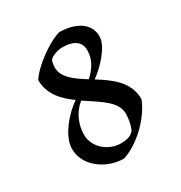

<svg xmlns="http://www.w3.org/2000/svg" viewBox="-145 -691 767 812"><g transform="rotate(-30 238.0 -285.0)"><path d="M258 -585C202 -570 111 -503 80 -454C80 -384 124 -339 175 -302C121 -265 58 -191 58 -130C58 -45 144 15 229 15C306 -10 389 -90 418 -166C418 -251 352 -297 288 -337C332 -368 397 -435 397 -485C397 -555 328 -585 258 -585ZM330 -146C330 -121 325 -94 315 -71C298 -51 276 -47 250 -47C189 -47 132 -95 132 -156C132 -206 154 -257 194 -288C260 -243 330 -207 330 -146ZM167 -466C167 -477 171 -495 174 -500C185 -512 212 -523 237 -523C285 -523 323 -507 323 -459C323 -415 300 -380 267 -350C214 -383 167 -415 167 -466Z"/></g></svg>

Font: Almendra
Style: Regular
Weight: 400
Designer: Ana Sanfelippo
Foundry: Ana Sanfelippo
Version: Version 1.003